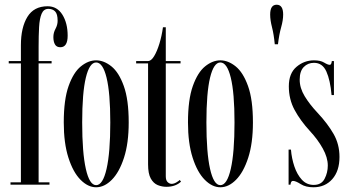

<svg xmlns="http://www.w3.org/2000/svg" viewBox="-20 -782 1480 813"><path d="M24.5 0V-10H68.5V-513.5H17V-523.5H68.5V-590.5Q68.5 -665.5 96 -710.5Q123.5 -755.5 181.5 -755.5Q222 -755.5 244.2 -719.8Q266.5 -684 266.5 -631Q266.5 -582 235.5 -582Q219.5 -582 212.8 -593.8Q206 -605.5 206 -625Q206 -643.5 215 -660Q224 -676.5 224 -694Q224 -723 213.2 -733.8Q202.5 -744.5 185 -744.5Q165 -744.5 156.2 -723.8Q147.5 -703 145.5 -667.2Q143.5 -631.5 143.5 -586V-523.5H198.5V-513.5H143.5V-10H189.5V0Z M387 11Q352.5 11 321 -20.8Q289.5 -52.5 269.8 -114Q250 -175.5 250 -263.5Q250 -360 270.5 -417.8Q291 -475.5 322.5 -501Q354 -526.5 387 -526.5Q420 -526.5 451.8 -501Q483.5 -475.5 504.2 -417.8Q525 -360 525 -263.5Q525 -175.5 505 -114Q485 -52.5 453.5 -20.8Q422 11 387 11ZM387 2Q415.5 2 431.2 -66.8Q447 -135.5 447 -263.5Q447 -389 431.2 -453.2Q415.5 -517.5 387 -517.5Q359 -517.5 343.5 -453.2Q328 -389 328 -263.5Q328 -135.5 343.5 -66.8Q359 2 387 2Z M684.5 9Q666 9 648 1.8Q630 -5.5 618.5 -26Q607 -46.5 607 -86V-513.5H556.5V-523.5H607Q620 -523.5 632.5 -544Q645 -564.5 655 -597.2Q665 -630 670 -666.5H682V-523.5H744.5V-513.5H682V-35.5Q682 -18 690 -10.8Q698 -3.5 706.5 -3.5Q716.5 -3.5 727 -9.8Q737.5 -16 741 -20L746.5 -13Q736.5 -3 720.8 3Q705 9 684.5 9Z M913 11Q878.5 11 847 -20.8Q815.5 -52.5 795.8 -114Q776 -175.5 776 -263.5Q776 -360 796.5 -417.8Q817 -475.5 848.5 -501Q880 -526.5 913 -526.5Q946 -526.5 977.8 -501Q1009.5 -475.5 1030.2 -417.8Q1051 -360 1051 -263.5Q1051 -175.5 1031 -114Q1011 -52.5 979.5 -20.8Q948 11 913 11ZM913 2Q941.5 2 957.2 -66.8Q973 -135.5 973 -263.5Q973 -389 957.2 -453.2Q941.5 -517.5 913 -517.5Q885 -517.5 869.5 -453.2Q854 -389 854 -263.5Q854 -135.5 869.5 -66.8Q885 2 913 2Z M1143.5 -594.5Q1139.5 -636.5 1131.8 -666.5Q1124 -696.5 1124 -720.5Q1124 -762 1151.5 -762Q1179 -762 1179 -720.5Q1179 -696.5 1170.5 -666.5Q1162 -636.5 1157 -594.5Z M1307 11Q1274.5 11 1253.2 -2.5Q1232 -16 1220.5 -16Q1211.5 -16 1210 0H1202V-148.5H1212Q1215 -111.5 1226.5 -77.2Q1238 -43 1258.2 -21Q1278.5 1 1308.5 1Q1341 1 1354.5 -25Q1368 -51 1368 -81Q1368 -115 1346.8 -153.2Q1325.5 -191.5 1292 -227.5Q1252 -271 1227.5 -316.2Q1203 -361.5 1203 -416.5Q1203 -471.5 1235.5 -499Q1268 -526.5 1309.5 -526.5Q1337 -526.5 1352.5 -517Q1368 -507.5 1376.5 -507.5Q1383.5 -507.5 1385 -523.5H1394V-379.5H1384Q1378.5 -442.5 1362 -479.2Q1345.5 -516 1309.5 -516Q1283.5 -516 1266.2 -498.2Q1249 -480.5 1249 -444.5Q1249 -409.5 1270 -374.8Q1291 -340 1325 -304Q1367.5 -258.5 1392.5 -214.8Q1417.5 -171 1417.5 -117.5Q1417.5 -58 1387 -23.5Q1356.5 11 1307 11Z"/></svg>

Font: Imbue 100pt
Style: Regular
Weight: 400
Designer: Tyler Finck
Foundry: Etcetera Type Company
Version: Version 1.102; ttfautohint (v1.8.3)